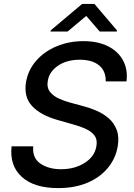

<svg xmlns="http://www.w3.org/2000/svg" viewBox="-20 -947 683 979"><path d="M519.2 -532Q519.9 -585.9 484.7 -614.2Q449.6 -642.4 387.1 -642.4Q320 -642.4 275.6 -611.9Q231.2 -581.3 223.7 -534.8Q217.7 -500 235.3 -478.2Q252.8 -456.3 281.6 -443.7Q310.4 -431.1 337.4 -424L405.5 -405.5Q438.6 -397 472.7 -382.3Q506.7 -367.5 534.1 -343.9Q561.4 -320.3 574.9 -285.2Q588.4 -250 580.3 -201Q570 -139.6 530.4 -91.3Q490.8 -43 426.3 -15.4Q361.9 12.1 276.3 12.1Q154.1 12.1 91.1 -45.1Q28.1 -102.3 39.1 -201H149.5Q143.8 -141.7 185.9 -112.9Q228 -84.2 291.2 -84.2Q361.2 -84.2 412.1 -116.7Q463.1 -149.1 471.6 -202.1Q477.3 -234.4 462.5 -255Q447.8 -275.6 418.7 -289.1Q389.6 -302.6 351.9 -312.9L269.9 -336.3Q186.4 -360.4 143.5 -406.4Q100.5 -452.4 112.6 -528.4Q123.6 -591.3 165.3 -638.3Q207 -685.4 269.7 -711.3Q332.4 -737.2 405.2 -737.2Q479 -737.2 530.9 -711.1Q582.7 -685 607.6 -638.7Q632.5 -592.3 625 -532ZM324.6 -786.2 419.8 -865.8 488.6 -786.2H575.6L576.5 -791.9L461.7 -926.8H398.5L238.4 -791.9L237.6 -786.2Z"/></svg>

Font: Inter UI Medium
Style: Italic
Weight: 500
Italic angle: 9.39999°
Designer: Rasmus Andersson
Foundry: rsms
Version: 3.2;8d6f07862